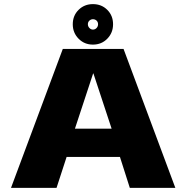

<svg xmlns="http://www.w3.org/2000/svg" viewBox="-20 -914 906 934"><path d="M33.5 0H255L304 -150.5H563.5L611.5 0H833L581 -676H285.5ZM344.5 -288 433 -556.5H434.5L523 -288ZM432 -697Q474 -697 502 -725.8Q530 -754.5 530 -796Q530 -838 502 -866Q474 -894 432 -894Q390.5 -894 362.2 -866Q334 -838 334 -796Q334 -754.5 362.2 -725.8Q390.5 -697 432 -697ZM432 -770Q422.5 -770 415 -777.8Q407.5 -785.5 407.5 -796Q407.5 -807 415 -813.8Q422.5 -820.5 432 -820.5Q442.5 -820.5 449.8 -813.8Q457 -807 457 -796Q457 -785.5 449.8 -777.8Q442.5 -770 432 -770Z"/></svg>

Font: Anybody SemiExpanded ExtraBold
Style: Regular
Weight: 800
Width: 6
Version: Version 1.113;gftools[0.9.25]